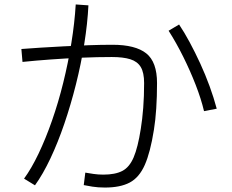

<svg xmlns="http://www.w3.org/2000/svg" viewBox="-20 -809 1040 862"><path d="M451 33Q420 33 395 29Q370 25 356 22L363 -34Q380 -31 400.5 -28Q421 -25 444 -25Q497 -25 529 -41.5Q561 -58 580 -102.5Q599 -147 612 -230Q619 -273 623 -324.5Q627 -376 627 -436Q627 -483 612 -508Q597 -533 565 -543Q533 -553 482 -553Q417 -553 346.5 -550Q276 -547 207.5 -542Q139 -537 81 -531L76 -589Q112 -592 161.5 -595Q211 -598 266.5 -601Q322 -604 378 -606Q434 -608 485 -608Q588 -608 636.5 -569.5Q685 -531 685 -436Q685 -376 681.5 -322.5Q678 -269 671 -226Q655 -125 630 -68.5Q605 -12 562.5 10.5Q520 33 451 33ZM137 23 88 -7Q121 -52 153 -119Q185 -186 213.5 -267.5Q242 -349 264 -438Q286 -527 300.5 -616.5Q315 -706 320 -789L377 -785Q373 -704 358.5 -613Q344 -522 321 -430.5Q298 -339 269 -254Q240 -169 206.5 -98Q173 -27 137 23ZM896 -310Q883 -365 858.5 -428Q834 -491 803 -553.5Q772 -616 737 -671L784 -699Q807 -665 831.5 -619.5Q856 -574 879 -524Q902 -474 921 -422Q940 -370 953 -321Z"/></svg>

Font: Murecho Thin Light
Style: Regular
Weight: 300
Version: Version 1.010